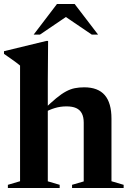

<svg xmlns="http://www.w3.org/2000/svg" viewBox="-23 -942 652 962"><path d="M338 -16 396.5 -33V-327.5Q396.5 -355.5 387 -373.8Q377.5 -392 358.5 -400.5Q339.5 -409 310 -409Q279.5 -409 251.5 -400.5Q223.5 -392 201.5 -379L194 -391Q231 -427 258.2 -449.5Q285.5 -472 308 -484Q330.5 -496 352 -500.2Q373.5 -504.5 399 -504.5Q468 -504.5 501.8 -465.5Q535.5 -426.5 535.5 -347.5V-34L596.5 -16V0H338ZM276 0H16.5V-16L77.5 -34V-613.5Q70.5 -619.5 59.2 -628Q48 -636.5 32.2 -647.5Q16.5 -658.5 -3 -672V-685.5L209.5 -737H218L216.5 -539.5V-33.5L276 -16ZM286 -871H328L177 -768.5H145.5L262.5 -922H351L468.5 -768.5H437Z"/></svg>

Font: Newsreader 60pt SemiBold
Style: Regular
Weight: 600
Designer: Hugues Gentile
Foundry: Production Type
Version: Version 1.003